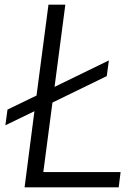

<svg xmlns="http://www.w3.org/2000/svg" viewBox="-20 -800 591 820"><path d="M487 0H85L127 -325L3 -265L12 -332L136 -392L187 -780H259L213 -429L445 -542L436 -475L204 -362L165 -65H495Z"/></svg>

Font: Tanohe Sans
Style: Italic
Weight: 400
Designer: Village Type and Design LLC & Cristiano Sobral
Foundry: Cooper Hewitt Smithsonian Design Museum
Version: Version 1.00;September 29, 2021;FontCreator 13.0.0.2655 64-b